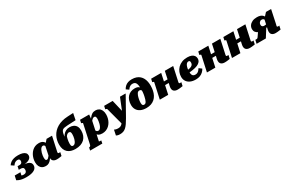

<svg xmlns="http://www.w3.org/2000/svg" viewBox="216 -2578 6971 4632"><g transform="rotate(-30 3701.5 -262.5)"><path d="M274 -458Q247 -458 223.5 -448Q200 -438 180.5 -420Q161 -402 145 -377L69 -428Q94 -467 131 -494Q168 -521 220.5 -535.5Q273 -550 342 -550Q414 -550 464 -534.5Q514 -519 540 -490Q566 -461 566 -418Q566 -393 553 -368.5Q540 -344 512 -324.5Q484 -305 437 -293.5Q390 -282 323 -282L375 -304L367 -265L327 -286Q396 -286 446.5 -271.5Q497 -257 524 -228Q551 -199 551 -153Q551 -118 535 -88Q519 -58 484 -36Q449 -14 392.5 -1.5Q336 11 255 11Q191 11 143 2Q95 -7 61.5 -20.5Q28 -34 5 -49L31 -166H190L162 -47Q150 -47 141 -60Q132 -73 129 -91Q126 -109 131 -122Q143 -106 157.5 -95.5Q172 -85 189 -80Q206 -75 227 -75Q261 -75 281.5 -86Q302 -97 311.5 -117.5Q321 -138 321 -166Q321 -206 298.5 -221Q276 -236 237 -236H184L203 -326H261Q287 -326 303 -335.5Q319 -345 327 -362.5Q335 -380 335 -403Q335 -425 322.5 -441.5Q310 -458 274 -458Z M1107 -317 1048 -338Q1042 -370 1034 -395Q1026 -420 1012.5 -434.5Q999 -449 975 -449Q950 -449 930.5 -430Q911 -411 896 -380.5Q881 -350 871 -314Q861 -278 856.5 -244Q852 -210 852 -184Q852 -156 857 -139Q862 -122 872 -114.5Q882 -107 896 -107Q914 -107 931 -121Q948 -135 969 -164Q990 -193 1018 -237L1036 -198Q998 -129 964 -82.5Q930 -36 891.5 -11.5Q853 13 800 13Q743 13 701.5 -11.5Q660 -36 638 -82.5Q616 -129 616 -194Q616 -248 629.5 -300Q643 -352 668.5 -397.5Q694 -443 731 -478.5Q768 -514 816 -533.5Q864 -553 922 -553Q990 -553 1031 -523.5Q1072 -494 1090 -441.5Q1108 -389 1107 -317ZM1291 -548 1223 -234Q1217 -204 1212 -183.5Q1207 -163 1204.5 -149.5Q1202 -136 1202 -128Q1202 -115 1209.5 -109.5Q1217 -104 1229 -104Q1241 -104 1250 -105.5Q1259 -107 1265 -107L1244 -9Q1227 -6 1205.5 -2.5Q1184 1 1160 3.5Q1136 6 1109 6Q1068 6 1038 -7Q1008 -20 992.5 -45Q977 -70 977 -108Q977 -114 977 -120Q977 -126 977 -136L967 -124L1030 -428L1043 -440L1139 -548Z M1684 -415Q1661 -415 1642.5 -404Q1624 -393 1607.5 -373.5Q1591 -354 1575 -327.5Q1559 -301 1542 -270L1515 -330Q1540 -386 1574 -427.5Q1608 -469 1653.5 -492Q1699 -515 1757 -515Q1817 -515 1864 -492.5Q1911 -470 1937.5 -423.5Q1964 -377 1964 -304Q1964 -231 1941.5 -172Q1919 -113 1876 -71.5Q1833 -30 1769.5 -8Q1706 14 1623 14Q1559 14 1505.5 -2.5Q1452 -19 1412.5 -54Q1373 -89 1351.5 -144Q1330 -199 1330 -276Q1330 -337 1343.5 -395Q1357 -453 1384.5 -505.5Q1412 -558 1454.5 -602.5Q1497 -647 1555 -681Q1613 -715 1686 -735.5Q1759 -756 1849 -760L2006 -768L1970 -588L1741 -577Q1692 -574 1659.5 -568.5Q1627 -563 1606.5 -551Q1586 -539 1573.5 -516Q1561 -493 1553 -455.5Q1545 -418 1536 -361L1596 -366Q1584 -328 1576 -292.5Q1568 -257 1564.5 -224Q1561 -191 1561 -160Q1561 -133 1566.5 -116.5Q1572 -100 1583.5 -92Q1595 -84 1612 -84Q1638 -84 1658 -101.5Q1678 -119 1692.5 -147Q1707 -175 1716 -208Q1725 -241 1729 -274Q1733 -307 1733 -332Q1733 -367 1726.5 -384.5Q1720 -402 1709 -408.5Q1698 -415 1684 -415Z M1907 223 1924 144H1926Q1944 144 1956.5 134.5Q1969 125 1976 98L2090 -431Q2091 -437 2087.5 -441.5Q2084 -446 2076.5 -449Q2069 -452 2058 -455L2049 -457L2068 -543H2322L2307 -397L2320 -418L2201 136Q2200 138 2204.5 139.5Q2209 141 2217.5 142Q2226 143 2237 143.5Q2248 144 2260 144H2263L2247 223ZM2184 -183 2238 -193Q2245 -164 2255 -141Q2265 -118 2281 -105Q2297 -92 2322 -92Q2347 -92 2366.5 -110Q2386 -128 2401 -158Q2416 -188 2425 -224Q2434 -260 2439 -295Q2444 -330 2444 -358Q2444 -384 2438.5 -400.5Q2433 -417 2422.5 -424.5Q2412 -432 2396 -432Q2375 -432 2355.5 -418.5Q2336 -405 2313.5 -377.5Q2291 -350 2260 -307L2252 -338Q2291 -406 2326.5 -454Q2362 -502 2403 -527.5Q2444 -553 2499 -553Q2553 -553 2593.5 -528.5Q2634 -504 2656.5 -456.5Q2679 -409 2679 -341Q2679 -288 2666 -236.5Q2653 -185 2627.5 -140Q2602 -95 2564.5 -60.5Q2527 -26 2479 -6.5Q2431 13 2373 13Q2308 13 2267.5 -12.5Q2227 -38 2207 -82Q2187 -126 2184 -183Z M2906 88 2983 -5 3072 -142 2977 -543H2740L2721 -457L2731 -455Q2744 -453 2751.5 -449.5Q2759 -446 2762.5 -441.5Q2766 -437 2768 -431ZM3007 -114 2927 -32Q2914 -2 2898.5 22Q2883 46 2863.5 63Q2844 80 2820 88.5Q2796 97 2765 97Q2720 97 2694 87Q2668 77 2658 73L2628 219Q2640 227 2667.5 235Q2695 243 2736 243Q2786 243 2826 228.5Q2866 214 2900.5 183Q2935 152 2970 102Q3005 52 3045 -18Q3070 -61 3097 -110Q3124 -159 3153.5 -211Q3183 -263 3213 -317Q3243 -371 3274 -425.5Q3305 -480 3334 -533L3335 -543H3181Q3159 -489 3137.5 -435.5Q3116 -382 3094.5 -328.5Q3073 -275 3051 -221.5Q3029 -168 3007 -114Z M3595 -663Q3563 -663 3537.5 -650Q3512 -637 3493 -617.5Q3474 -598 3461 -577L3389 -627Q3413 -673 3448 -704Q3483 -735 3529.5 -750.5Q3576 -766 3633 -766Q3705 -766 3759 -747Q3813 -728 3851 -693.5Q3889 -659 3912 -614Q3935 -569 3945.5 -516.5Q3956 -464 3956 -408Q3956 -336 3943 -272Q3930 -208 3902.5 -155.5Q3875 -103 3832.5 -65Q3790 -27 3732.5 -6.5Q3675 14 3602 14Q3508 14 3443 -17Q3378 -48 3344.5 -104Q3311 -160 3311 -235Q3311 -304 3330 -360Q3349 -416 3385 -456.5Q3421 -497 3472 -518.5Q3523 -540 3587 -540Q3626 -540 3654.5 -531Q3683 -522 3703 -503.5Q3723 -485 3735 -458Q3747 -431 3754 -395L3738 -322Q3734 -363 3723.5 -389Q3713 -415 3697 -427.5Q3681 -440 3660 -440Q3641 -440 3625.5 -431.5Q3610 -423 3597.5 -405Q3585 -387 3573 -357Q3566 -337 3559 -313Q3552 -289 3547.5 -263Q3543 -237 3540 -211Q3537 -185 3537 -159Q3537 -134 3543 -117Q3549 -100 3562 -92Q3575 -84 3594 -84Q3614 -84 3628.5 -95Q3643 -106 3655 -127.5Q3667 -149 3676.5 -181Q3686 -213 3695 -253Q3700 -275 3704.5 -301.5Q3709 -328 3712 -360.5Q3715 -393 3715 -430Q3715 -491 3710 -535Q3705 -579 3692 -607.5Q3679 -636 3655.5 -649.5Q3632 -663 3595 -663Z M4155 -241H4461L4482 -331H4176ZM3977 0H4211L4329 -543H4049L4030 -457L4041 -454Q4052 -452 4059 -449Q4066 -446 4069 -441.5Q4072 -437 4071 -431ZM4575 -128Q4575 -136 4577.5 -148.5Q4580 -161 4584.5 -180.5Q4589 -200 4594 -224L4663 -543H4430L4361 -222Q4354 -194 4349.5 -174Q4345 -154 4343 -138.5Q4341 -123 4341 -108Q4341 -70 4357 -45Q4373 -20 4402.5 -7Q4432 6 4473 6Q4501 6 4526.5 3.5Q4552 1 4575 -2.5Q4598 -6 4617 -9L4638 -107Q4634 -107 4628.5 -106.5Q4623 -106 4617 -105Q4611 -104 4603 -104Q4589 -104 4582 -109.5Q4575 -115 4575 -128Z M4978 14Q4889 14 4826 -15Q4763 -44 4730 -96Q4697 -148 4697 -217Q4697 -284 4721.5 -345Q4746 -406 4792.5 -453Q4839 -500 4905.5 -527Q4972 -554 5056 -554Q5128 -554 5175 -534Q5222 -514 5244.5 -480.5Q5267 -447 5267 -405Q5267 -354 5238.5 -317.5Q5210 -281 5155 -258Q5100 -235 5020.5 -222.5Q4941 -210 4838 -205L4841 -278Q4901 -280 4945.5 -287.5Q4990 -295 5019.5 -309Q5049 -323 5063.5 -345.5Q5078 -368 5078 -402Q5078 -420 5074 -432Q5070 -444 5060.5 -450Q5051 -456 5036 -456Q5010 -456 4990 -439Q4970 -422 4956 -391Q4942 -360 4934.5 -318Q4927 -276 4927 -226Q4927 -177 4938 -148Q4949 -119 4971.5 -106.5Q4994 -94 5027 -94Q5060 -94 5085 -107.5Q5110 -121 5130 -143.5Q5150 -166 5166 -192L5240 -137Q5217 -94 5181.5 -60Q5146 -26 5096 -6Q5046 14 4978 14Z M5468 -241H5774L5795 -331H5489ZM5290 0H5524L5642 -543H5362L5343 -457L5354 -454Q5365 -452 5372 -449Q5379 -446 5382 -441.5Q5385 -437 5384 -431ZM5888 -128Q5888 -136 5890.5 -148.5Q5893 -161 5897.5 -180.5Q5902 -200 5907 -224L5976 -543H5743L5674 -222Q5667 -194 5662.5 -174Q5658 -154 5656 -138.5Q5654 -123 5654 -108Q5654 -70 5670 -45Q5686 -20 5715.5 -7Q5745 6 5786 6Q5814 6 5839.5 3.5Q5865 1 5888 -2.5Q5911 -6 5930 -9L5951 -107Q5947 -107 5941.5 -106.5Q5936 -106 5930 -105Q5924 -104 5916 -104Q5902 -104 5895 -109.5Q5888 -115 5888 -128Z M6166 -241H6472L6493 -331H6187ZM5988 0H6222L6340 -543H6060L6041 -457L6052 -454Q6063 -452 6070 -449Q6077 -446 6080 -441.5Q6083 -437 6082 -431ZM6586 -128Q6586 -136 6588.5 -148.5Q6591 -161 6595.5 -180.5Q6600 -200 6605 -224L6674 -543H6441L6372 -222Q6365 -194 6360.5 -174Q6356 -154 6354 -138.5Q6352 -123 6352 -108Q6352 -70 6368 -45Q6384 -20 6413.5 -7Q6443 6 6484 6Q6512 6 6537.5 3.5Q6563 1 6586 -2.5Q6609 -6 6628 -9L6649 -107Q6645 -107 6639.5 -106.5Q6634 -106 6628 -105Q6622 -104 6614 -104Q6600 -104 6593 -109.5Q6586 -115 6586 -128Z M6863 -256 7077 -232 6931 0H6673L6695 -98H6718Q6732 -98 6741.5 -100Q6751 -102 6759 -108.5Q6767 -115 6775 -128ZM7208 -378 7160 -339Q7152 -369 7141.5 -392.5Q7131 -416 7114.5 -430Q7098 -444 7069 -444Q7047 -444 7031 -435.5Q7015 -427 7004 -413.5Q6993 -400 6987.5 -384Q6982 -368 6982 -351Q6982 -330 6990 -315.5Q6998 -301 7014 -293Q7030 -285 7055 -285Q7076 -285 7093 -288.5Q7110 -292 7137 -300L7126 -232Q7099 -222 7072 -216Q7045 -210 7017.5 -207Q6990 -204 6963 -204Q6900 -204 6853 -222.5Q6806 -241 6779.5 -276Q6753 -311 6753 -359Q6753 -414 6783 -458Q6813 -502 6867.5 -527.5Q6922 -553 6997 -553Q7051 -553 7088 -540.5Q7125 -528 7149.5 -505Q7174 -482 7188 -449.5Q7202 -417 7208 -378ZM7319 -188Q7316 -173 7313 -163Q7310 -153 7308.5 -146Q7307 -139 7306 -134Q7305 -129 7305 -126Q7305 -114 7312.5 -109Q7320 -104 7333 -104Q7341 -104 7347 -105Q7353 -106 7358.5 -106.5Q7364 -107 7368 -107L7347 -9Q7328 -6 7305 -2.5Q7282 1 7256.5 3.5Q7231 6 7203 6Q7142 6 7106.5 -22.5Q7071 -51 7071 -108Q7071 -119 7072 -130.5Q7073 -142 7075.5 -155Q7078 -168 7082 -184.5Q7086 -201 7091 -222L7133 -418L7142 -431L7254 -553H7396Z"/></g></svg>

Font: Roboto Serif Black
Style: Italic
Weight: 900
Italic angle: -10°
Version: Version 1.008